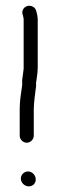

<svg xmlns="http://www.w3.org/2000/svg" viewBox="-20 -708 204 682"><path d="M100 -226V-322C100 -330 101.9 -354.3 103 -361L107 -393C108.3 -399 108.7 -405 108 -411C108 -414.3 108.3 -417.3 109 -420L111 -434C112.4 -444.1 114 -455 114 -466V-638C114 -649.6 111.1 -661.6 108 -671C101.3 -691.2 72.8 -693.3 62.5 -675.5C54.4 -661.5 64 -653 64 -638V-466C64 -462.7 63.7 -459.3 63 -456L61 -440C59.4 -430.6 57.8 -421 59 -409C59 -406.3 58.7 -403.3 58 -400C54.9 -378.2 50 -349.6 50 -322V-226C50 -212.8 61.8 -201 75 -201C88.2 -201 100 -212.8 100 -226ZM54 -74C54 -58.9 67.3 -46 82.5 -46C96.4 -46 107 -56.6 107 -70.5C107 -85.4 94.8 -99 79.5 -99C65.9 -99 54 -87.5 54 -74Z"/></svg>

Font: HoneyBee
Style: Book
Weight: 300
Foundry: Cannot Into Space Fonts
Version: Version 0.89